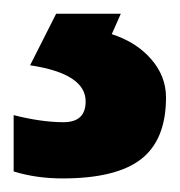

<svg xmlns="http://www.w3.org/2000/svg" viewBox="-38 -20 263 280"><path d="M204.1 122.1Q204.1 183.6 168 211.9Q131.8 240.2 53.2 240.2Q14.6 240.2 -18.1 230V147.9Q22.5 158.2 54.7 158.2Q86.9 158.2 86.9 127.9Q86.9 87.4 5.9 75.2L43.9 0H138.2L125 29.8Q161.1 41.5 182.6 66.4Q204.1 91.3 204.1 122.1Z"/></svg>

Font: OpenSansHebrew-Bold
Style: Bold
Weight: 700
Foundry: Ascender Corporation, Yanek Iontef
Version: Version 2.001;PS 002.001;hotconv 1.0.70;makeotf.lib2.5.58329